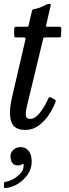

<svg xmlns="http://www.w3.org/2000/svg" viewBox="-34 -658 354 990"><path d="M50.5 -520H102.5Q111 -520 112 -522.5Q113 -525 114.5 -531.5L130 -598Q132 -608 134.8 -609.2Q137.5 -610.5 148 -612.5Q163 -615 177 -620.8Q191 -626.5 200 -631.5Q207 -635.5 210.2 -636.8Q213.5 -638 220 -638Q226 -638 227.2 -636.2Q228.5 -634.5 227 -628.5L204.5 -530Q203 -523.5 203.2 -521.8Q203.5 -520 211.5 -520H269Q278.5 -520 280.2 -517.5Q282 -515 282 -503.5L281 -479Q281 -468.5 278.5 -466.8Q276 -465 266.5 -465H198Q191.5 -465 190.5 -463.2Q189.5 -461.5 188 -455.5L104 -107Q98 -82 99.2 -63.5Q100.5 -45 122.5 -45Q141 -45 158.5 -62.2Q176 -79.5 189.8 -102.2Q203.5 -125 211 -141.5Q214 -148.5 217.5 -154Q221 -159.5 229 -155L246.5 -146Q252.5 -142.5 253.2 -140Q254 -137.5 250.5 -127.5Q239.5 -99 218.2 -66.5Q197 -34 166.2 -11Q135.5 12 95.5 12Q37 12 23.2 -33.2Q9.5 -78.5 29 -161L97 -453.5Q98.5 -461 96.8 -463Q95 -465 86 -465H48.5Q41.5 -465 40.2 -468.5Q39 -472 39 -479V-505Q39 -513.5 40.8 -516.8Q42.5 -520 50.5 -520ZM20 148Q20 128 35.2 114.2Q50.5 100.5 73.5 100.5Q97 100.5 113.2 119.2Q129.5 138 129.5 176Q129.5 210.5 109.8 240.2Q90 270 59.2 289.2Q28.5 308.5 -4.5 311.5Q-9 312 -11.2 311.2Q-13.5 310.5 -13.5 305.5V288Q-13.5 280.5 -3.5 279Q15 276 37 263.8Q59 251.5 74.5 232.5Q90 213.5 87.5 190.5Q87 185.5 84.8 186.5Q82.5 187.5 79 190Q70.5 195 58.5 195Q38.5 195 29.2 181.5Q20 168 20 148Z"/></svg>

Font: Besley* Narrow
Style: Italic
Weight: 400
Width: 4
Italic angle: -13°
Designer: Owen Earl
Foundry: indestructible type*
Version: Version 3.000; ttfautohint (v1.8.3)